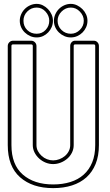

<svg xmlns="http://www.w3.org/2000/svg" viewBox="-20 -943 569 990"><path d="M169 -769Q197 -769 215.5 -789Q234 -809 234 -836Q234 -862 215 -883Q196 -904 169 -904Q141 -904 121 -884Q101 -864 101 -836Q101 -807 120.5 -788Q140 -769 169 -769ZM345 -769Q372 -769 392 -789Q412 -809 412 -836Q412 -862 392 -883Q372 -904 345 -904Q318 -904 297.5 -883.5Q277 -863 277 -836Q277 -808 297 -788.5Q317 -769 345 -769ZM367 -714Q360 -714 360 -706V-195Q360 -174 351 -156Q342 -138 327 -125Q312 -112 293 -104.5Q274 -97 254 -97Q234 -97 215.5 -104.5Q197 -112 182 -125.5Q167 -139 158 -157Q149 -175 149 -195V-706Q149 -714 141 -714H47Q39 -714 39 -706V-195Q39 -94 97.5 -43Q156 8 254 8Q303 8 343 -4.5Q383 -17 411.5 -42.5Q440 -68 455.5 -106Q471 -144 471 -195V-706Q471 -714 464 -714ZM464 -733Q475 -733 482.5 -725Q490 -717 490 -706V-195Q490 -139 473 -97.5Q456 -56 425.5 -28.5Q395 -1 351.5 13Q308 27 254 27Q147 27 83.5 -29Q20 -85 20 -195V-706Q20 -717 28 -725Q36 -733 47 -733H141Q152 -733 160 -725Q168 -717 168 -706V-195Q168 -178 175.5 -164Q183 -150 195 -139Q207 -128 222.5 -122Q238 -116 254 -116Q270 -116 286 -122Q302 -128 314.5 -138.5Q327 -149 334.5 -163.5Q342 -178 342 -195V-706Q342 -717 349 -725Q356 -733 367 -733ZM345 -750Q327 -750 311.5 -757Q296 -764 284 -775.5Q272 -787 265 -802.5Q258 -818 258 -836Q258 -853 265 -869Q272 -885 284 -897Q296 -909 312 -916Q328 -923 345 -923Q362 -923 377.5 -915.5Q393 -908 405 -896Q417 -884 424 -868.5Q431 -853 431 -836Q431 -818 424 -802.5Q417 -787 405.5 -775.5Q394 -764 378.5 -757Q363 -750 345 -750ZM169 -750Q151 -750 135.5 -757Q120 -764 108 -775.5Q96 -787 89 -802.5Q82 -818 82 -836Q82 -853 89 -869Q96 -885 108 -897Q120 -909 136 -916Q152 -923 169 -923Q186 -923 201 -915.5Q216 -908 227.5 -896Q239 -884 246 -868.5Q253 -853 253 -836Q253 -819 246.5 -803.5Q240 -788 228.5 -776Q217 -764 202 -757Q187 -750 169 -750Z"/></svg>

Font: RonaldsonGothicLicht
Style: Regular
Weight: 400
Designer: Mr. Robertson for MacKellar, Smiths & Jordan Co. Philadelphia
Foundry: CAT-Fonts Peter Wiegel
Version: 1.000